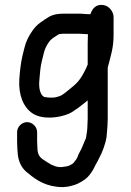

<svg xmlns="http://www.w3.org/2000/svg" viewBox="-20 -531 535 786"><path d="M445 -389V-461C445 -483.9 426 -506.5 405 -510C378.3 -514.7 360 -502.3 350 -473H342C328.6 -473 311 -476 298 -475H237C215 -475 196.7 -470.9 182 -463C156.2 -446.9 128.4 -430.3 112 -404C98.1 -384.5 86.4 -361.8 80 -335L72 -303C65 -273.2 61.5 -240.8 59 -206C55.2 -141.9 75.8 -91.8 113 -67C152.9 -40.4 221.3 -47.5 263 -66C281.2 -73.7 320 -104.1 339 -120V-45C339 -35.7 338.7 -27.3 338 -20C338 0.2 334.8 16.9 332 34C329.9 39.2 315.4 74.1 313 79C308.2 88.7 301.5 98.5 298 110C294.8 119.7 286 129.5 280 137L271 143C258.7 150.7 248.6 150.4 233 153H222C215.1 152 204.7 150.1 200 147L190 143C186 141 181 138 175 134C150.5 117.7 133 112.7 133 72C132.3 64.7 132 56.7 132 48V10C132 -11.6 113 -31 91 -31C69 -31 50 -11.6 50 10V48C50 68 51.5 85.6 53 103C57.2 136.4 72.5 162.4 95 178C130.5 208.4 172.8 235 238 235L258 233C280.6 228 292.5 225.3 313 213C334.3 200.8 342.4 191.3 354 175C364.1 161.6 368.8 145.8 378 132L386 116C398.3 93.8 411.7 58.6 416 31L418 9C419.4 -7.9 421 -25.9 421 -45V-254C433.3 -303.2 445 -333.4 445 -389ZM237 -393H302C313.6 -393 328.1 -391 340 -391C339.3 -379.7 339 -367.7 339 -355V-267C333.5 -254.1 330.3 -245.5 323 -233C304.8 -199.2 292.8 -188 260 -162C238.6 -144.6 231.5 -138 209 -133C192.5 -129.3 175.4 -131.9 161 -134C142.9 -143 138.5 -173.9 141 -201C143.3 -230.5 145.2 -258.5 152 -284L160 -316C164.5 -333.9 171.1 -345.3 180 -358C189.7 -373.6 207 -381.6 221 -391C225.1 -391 230.8 -393 237 -393Z"/></svg>

Font: HoneyBee
Style: Bd
Weight: 700
Foundry: Cannot Into Space Fonts
Version: Version 0.89